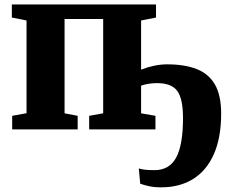

<svg xmlns="http://www.w3.org/2000/svg" viewBox="-20 -568 1008 843"><path d="M688 254.5Q655 254.5 631.2 248.8Q607.5 243 595.5 238.5L589.5 171.5Q597.5 174.5 614 176.8Q630.5 179 658.5 179Q723.5 179 753.5 123.8Q783.5 68.5 783.5 -49.5Q783.5 -134.5 758.2 -168.8Q733 -203 670 -203Q639 -203 611 -195.5Q583 -188 569.5 -176V-244.5Q580.5 -254.5 603.8 -263.8Q627 -273 656 -279.2Q685 -285.5 714 -285.5Q790 -285.5 843 -265Q896 -244.5 923.5 -197.2Q951 -150 951 -69Q951 36.5 919 108.8Q887 181 828 217.8Q769 254.5 688 254.5ZM33.5 0V-59.5L96.5 -71V-478L32 -491V-548.5H665V-491L599.5 -478V-70.5L662.5 -59.5V0H371.5V-59.5L433 -70.5V-484.5H263.5V-70.5L321 -59.5V0Z"/></svg>

Font: Merriweather 36pt Black
Style: Regular
Weight: 900
Version: Version 2.100